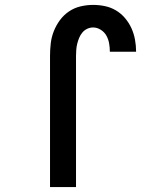

<svg xmlns="http://www.w3.org/2000/svg" viewBox="-20 -763 640 783"><path d="M184 0V-535Q184 -561 187 -586.5Q190 -612 199.5 -636Q209 -660 224.5 -681Q240 -702 261.5 -716.5Q283 -731 308.5 -737Q334 -743 360 -743Q384 -743 408 -738Q432 -733 453 -720.5Q474 -708 490 -689Q506 -670 516 -648Q526 -626 530.5 -601.5Q535 -577 535 -553Q535 -553 535 -552.5Q535 -552 535 -552H428Q428 -552 428 -552Q428 -552 428 -552Q428 -569 425 -586Q422 -603 414 -617.5Q406 -632 391 -641.5Q376 -651 360 -651Q347 -651 335.5 -645.5Q324 -640 316 -630.5Q308 -621 303 -609Q298 -597 295 -585Q292 -573 291 -560Q290 -547 290 -535V0Z"/></svg>

Font: Zed Mono Semibold Extended
Style: Regular
Weight: 600
Width: 7
Monospace: yes
Designer: Belleve Invis
Foundry: Belleve Invis
Version: Version 1.0.0; ttfautohint (v1.8.4)